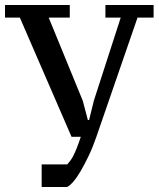

<svg xmlns="http://www.w3.org/2000/svg" viewBox="-32 -545 632 765"><path d="M47 -475H-12V-525H246V-475H162L298 -143L318 -67H323L342 -144L449 -475H388V-525H580V-475H516L352 0Q338 41 321.5 75.5Q305 110 289.5 136.5Q274 163 259.5 179.5Q245 196 235 200H134V110H236Q243 102 249 94Q255 86 261 74Q267 62 274 44.5Q281 27 290 0H253Z"/></svg>

Font: PT Serif Caption
Style: Regular
Weight: 400
Designer: A.Korolkova, O.Umpeleva, V.Yefimov
Foundry: ParaType Ltd
Version: Version 1.000W OFL